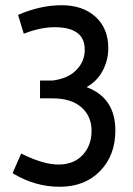

<svg xmlns="http://www.w3.org/2000/svg" viewBox="-20 -701 507 734"><path d="M181 -325H133V-393H180Q239 -400 271.5 -433Q304 -466 304 -510.5Q304 -555 274.5 -576Q245 -597 189.5 -597Q134 -597 71 -572L49 -644Q134 -681 215.5 -681Q297 -681 345.5 -636.5Q394 -592 394 -517Q394 -471 372.5 -430.5Q351 -390 311 -368Q421 -327 421 -202Q421 -107 362.5 -47Q304 13 208.5 13Q113 13 28 -39L61 -114Q145 -72 203.5 -72Q262 -72 296 -108.5Q330 -145 330 -201Q330 -257 291 -291Q252 -325 181 -325Z"/></svg>

Font: Rambla
Style: Regular
Weight: 400
Designer: Martin Sommaruga
Foundry: Martin Sommaruga
Version: Version 1.001